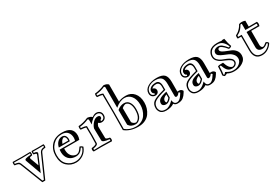

<svg xmlns="http://www.w3.org/2000/svg" viewBox="30 -1804 4142 2876"><g transform="rotate(-30 2101.0 -366.0)"><path d="M-23 -451Q129 -446 281 -451Q292 -418 281 -392Q249 -387 238.5 -380.5Q228 -374 234 -357L287 -214L347 -357Q355 -375 346 -381Q337 -387 305 -392Q294 -422 305 -451Q407 -448 510 -451Q521 -422 510 -392Q473 -389 457.5 -381Q442 -373 434 -355L262 34H211L58 -356Q51 -373 32.5 -380.5Q14 -388 -23 -392Q-34 -421 -23 -451ZM266 -433Q129 -428 -8 -433Q-13 -420 -8 -410Q29 -406 48 -397Q67 -388 77 -363L225 14H249L416 -363Q437 -407 495 -410Q500 -420 495 -433Q408 -430 320 -433Q315 -420 320 -410Q339 -409 350.5 -405.5Q362 -402 371.5 -391.5Q381 -381 371 -363L258 -95L161 -363Q151 -388 178 -397Q205 -406 266 -410Q271 -420 266 -433Z M805 -412Q844 -412 861.5 -387Q879 -362 879 -324Q879 -310 874 -292H684Q699 -353 733 -382.5Q767 -412 805 -412ZM679 -259H945Q953 -283 953 -309Q953 -366 920.5 -405Q888 -444 817 -444Q725 -444 662 -377Q599 -310 599 -207Q599 -97 659 -41.5Q719 14 800 14Q860 14 911.5 -18.5Q963 -51 987 -116Q980 -124 968 -127Q966 -124 956.5 -111Q947 -98 942.5 -92.5Q938 -87 926.5 -76.5Q915 -66 904.5 -61Q894 -56 878 -51.5Q862 -47 843 -47Q768 -47 723.5 -91.5Q679 -136 677 -212Q677 -229 679 -259ZM960 -150Q991 -143 1010 -119Q982 -43 924 -4.5Q866 34 800 34Q710 34 644.5 -26.5Q579 -87 579 -207Q579 -316 646 -390Q713 -464 836 -464Q1022 -464 1022 -309Q1022 -279 1008 -239H746V-207Q748 -148 778 -111Q808 -74 860 -68Q891 -71 911 -89Q931 -107 960 -150ZM859 -324Q859 -378 823 -389Q780 -376 759 -312H858Q858 -314 858.5 -318Q859 -322 859 -324Z M1284 -275Q1296 -320 1334 -362.5Q1372 -405 1415 -405Q1458 -405 1458 -375Q1458 -348 1433 -341Q1426 -331 1433 -318Q1459 -318 1476 -334Q1493 -350 1493 -379Q1493 -409 1474.5 -426.5Q1456 -444 1427 -444Q1389 -444 1350.5 -413.5Q1312 -383 1284 -345V-429Q1280 -437 1267 -442Q1202 -411 1116 -402Q1113 -390 1116 -379Q1182 -376 1210 -359Q1214 -177 1209 -67Q1208 -31 1126 -20Q1119 -7 1126 3Q1254 -3 1405 3Q1412 -7 1405 -20Q1289 -31 1288 -67Q1284 -166 1284 -275ZM1357 -68Q1358 -49 1423 -38Q1439 -6 1421 24Q1214 17 1108 21Q1090 -8 1106 -38Q1188 -49 1189 -68Q1195 -207 1190 -347Q1158 -357 1101 -360Q1090 -389 1101 -422Q1183 -427 1274 -466Q1327 -460 1353 -434Q1394 -464 1427 -464Q1465 -464 1489 -441.5Q1513 -419 1513 -379Q1513 -341 1490.5 -319.5Q1468 -298 1433 -298Q1400 -298 1378 -320Q1358 -293 1353 -271Q1353 -165 1357 -68Z M1860 -380Q1918 -380 1948 -333Q1978 -286 1978 -214Q1978 -108 1940.5 -63Q1903 -18 1859 -18Q1780 -18 1742 -76Q1740 -174 1740 -332Q1796 -380 1860 -380ZM1572 -702Q1570 -687 1572 -679Q1638 -676 1666 -659Q1670 -295 1666 -48Q1740 14 1842 14Q1900 14 1944 -9Q1988 -32 2013 -69.5Q2038 -107 2050.5 -149.5Q2063 -192 2063 -237Q2063 -332 2019.5 -388Q1976 -444 1907 -444Q1822 -444 1740 -370V-729Q1736 -737 1723 -742Q1658 -711 1572 -702ZM1730 -766Q1783 -762 1809 -734V-438Q1860 -464 1942 -464Q2026 -464 2079 -402.5Q2132 -341 2132 -237Q2132 -188 2118 -142Q2104 -96 2075 -55.5Q2046 -15 1995 9.5Q1944 34 1877 34Q1735 34 1646 -39Q1652 -337 1646 -647Q1614 -657 1557 -660Q1546 -692 1558 -721Q1645 -729 1730 -766ZM1958 -214Q1958 -271 1937 -311.5Q1916 -352 1875 -358Q1841 -353 1809 -324Q1809 -177 1811 -81Q1833 -45 1874 -39Q1908 -47 1933 -88.5Q1958 -130 1958 -214Z M2340 -355Q2363 -351 2376.5 -337Q2390 -323 2390 -302Q2390 -276 2373 -259Q2356 -242 2328 -242Q2299 -242 2275.5 -262.5Q2252 -283 2252 -321Q2252 -385 2313 -424.5Q2374 -464 2472 -464Q2565 -464 2603 -426.5Q2641 -389 2641 -301V-130L2672 -131Q2712 -128 2728 -93L2712 -66Q2697 -43 2687 -30.5Q2677 -18 2658.5 -2.5Q2640 13 2615 20Q2590 27 2557 27Q2516 27 2495 -4Q2442 34 2357 34Q2320 34 2294 22.5Q2268 11 2256 -8Q2244 -27 2239 -43.5Q2234 -60 2234 -77Q2234 -149 2282.5 -184.5Q2331 -220 2478 -258V-311Q2478 -350 2461.5 -368Q2445 -386 2419 -386Q2364 -386 2340 -355ZM2498 -212V-110Q2451 -48 2402 -48Q2374 -48 2356 -61.5Q2338 -75 2338 -100Q2338 -140 2371 -166Q2404 -192 2498 -212ZM2478 -116V-176Q2407 -150 2407 -100Q2407 -79 2422 -71Q2448 -80 2478 -116ZM2328 -285Q2311 -285 2304 -310Q2294 -350 2328 -380Q2361 -409 2428 -409Q2460 -409 2479 -384.5Q2498 -360 2498 -311V-243Q2354 -206 2304 -173Q2254 -140 2254 -77Q2254 -44 2276.5 -15Q2299 14 2357 14Q2370 14 2383 11.5Q2396 9 2408.5 2.5Q2421 -4 2430.5 -8.5Q2440 -13 2452 -23Q2464 -33 2469 -37.5Q2474 -42 2485.5 -53Q2497 -64 2498 -65Q2504 7 2557 7Q2568 7 2578 4Q2588 1 2597 -5.5Q2606 -12 2613 -17.5Q2620 -23 2629.5 -35Q2639 -47 2643.5 -53.5Q2648 -60 2657.5 -74.5Q2667 -89 2671 -94Q2665 -108 2647 -110Q2620 -69 2592 -70Q2572 -71 2572 -98V-301Q2572 -379 2541.5 -411.5Q2511 -444 2437 -444Q2370 -444 2321 -409.5Q2272 -375 2272 -321Q2272 -293 2289 -277.5Q2306 -262 2328 -262Q2335 -272 2328 -285Z M2899 -355Q2922 -351 2935.5 -337Q2949 -323 2949 -302Q2949 -276 2932 -259Q2915 -242 2887 -242Q2858 -242 2834.5 -262.5Q2811 -283 2811 -321Q2811 -385 2872 -424.5Q2933 -464 3031 -464Q3124 -464 3162 -426.5Q3200 -389 3200 -301V-130L3231 -131Q3271 -128 3287 -93L3271 -66Q3256 -43 3246 -30.5Q3236 -18 3217.5 -2.5Q3199 13 3174 20Q3149 27 3116 27Q3075 27 3054 -4Q3001 34 2916 34Q2879 34 2853 22.5Q2827 11 2815 -8Q2803 -27 2798 -43.5Q2793 -60 2793 -77Q2793 -149 2841.5 -184.5Q2890 -220 3037 -258V-311Q3037 -350 3020.5 -368Q3004 -386 2978 -386Q2923 -386 2899 -355ZM3057 -212V-110Q3010 -48 2961 -48Q2933 -48 2915 -61.5Q2897 -75 2897 -100Q2897 -140 2930 -166Q2963 -192 3057 -212ZM3037 -116V-176Q2966 -150 2966 -100Q2966 -79 2981 -71Q3007 -80 3037 -116ZM2887 -285Q2870 -285 2863 -310Q2853 -350 2887 -380Q2920 -409 2987 -409Q3019 -409 3038 -384.5Q3057 -360 3057 -311V-243Q2913 -206 2863 -173Q2813 -140 2813 -77Q2813 -44 2835.5 -15Q2858 14 2916 14Q2929 14 2942 11.5Q2955 9 2967.5 2.5Q2980 -4 2989.5 -8.5Q2999 -13 3011 -23Q3023 -33 3028 -37.5Q3033 -42 3044.5 -53Q3056 -64 3057 -65Q3063 7 3116 7Q3127 7 3137 4Q3147 1 3156 -5.5Q3165 -12 3172 -17.5Q3179 -23 3188.5 -35Q3198 -47 3202.5 -53.5Q3207 -60 3216.5 -74.5Q3226 -89 3230 -94Q3224 -108 3206 -110Q3179 -69 3151 -70Q3131 -71 3131 -98V-301Q3131 -379 3100.5 -411.5Q3070 -444 2996 -444Q2929 -444 2880 -409.5Q2831 -375 2831 -321Q2831 -293 2848 -277.5Q2865 -262 2887 -262Q2894 -272 2887 -285Z M3533 14Q3594 14 3637.5 -22Q3681 -58 3681 -103Q3681 -147 3654 -179Q3627 -211 3589 -228.5Q3551 -246 3512.5 -261Q3474 -276 3447 -296Q3420 -316 3420 -343Q3420 -377 3445.5 -394.5Q3471 -412 3505 -412Q3541 -412 3569.5 -389.5Q3598 -367 3639 -318Q3652 -318 3658 -324Q3640 -376 3604.5 -410Q3569 -444 3514 -444Q3435 -444 3401 -406.5Q3367 -369 3367 -323Q3367 -284 3393 -256.5Q3419 -229 3456 -214Q3493 -199 3529.5 -184.5Q3566 -170 3592 -146.5Q3618 -123 3618 -90Q3618 -62 3594 -40Q3570 -18 3527 -18Q3475 -18 3447 -51Q3419 -84 3400 -143Q3383 -143 3377 -140Q3377 -105 3373.5 -59.5Q3370 -14 3367 -6Q3370 -1 3376 3Q3396 -11 3407 -27Q3450 -3 3474 5.5Q3498 14 3533 14ZM3421 6Q3397 14 3375 25Q3353 11 3345 -4Q3348 -13 3352.5 -63.5Q3357 -114 3357 -153Q3386 -166 3450 -163Q3485 -49 3546 -39Q3571 -43 3584.5 -57.5Q3598 -72 3598 -90Q3598 -116 3572 -135Q3546 -154 3509.5 -169Q3473 -184 3436 -201.5Q3399 -219 3373 -250Q3347 -281 3347 -323Q3347 -347 3354.5 -369.5Q3362 -392 3379.5 -414.5Q3397 -437 3431.5 -450.5Q3466 -464 3514 -464Q3568 -464 3594 -458L3612 -464H3645Q3658 -381 3681 -319Q3660 -298 3630 -298Q3605 -328 3591 -342.5Q3577 -357 3557.5 -371.5Q3538 -386 3521 -390Q3489 -385 3489 -361Q3489 -337 3516 -319.5Q3543 -302 3581 -288.5Q3619 -275 3657.5 -257.5Q3696 -240 3723 -205Q3750 -170 3750 -121Q3750 -48 3682 -6Q3614 36 3528 34Q3464 32 3421 6Z M3985 -385H4177Q4184 -404 4177 -420H3985V-527Q3973 -532 3961 -527Q3943 -493 3921 -468Q3899 -443 3884 -433Q3869 -423 3841 -407Q3838 -397 3841 -385H3901V-129Q3901 14 4019 14Q4069 14 4111.5 -12Q4154 -38 4175 -76Q4171 -87 4159 -88Q4113 -47 4070 -47Q3985 -47 3985 -124ZM4153 -109Q4184 -105 4197 -75Q4172 -29 4123.5 2.5Q4075 34 4019 34Q3881 34 3881 -129V-365H3821Q3814 -391 3821 -419Q3851 -436 3866.5 -447Q3882 -458 3905.5 -483Q3929 -508 3947 -543Q3993 -562 4054 -541V-440H4196Q4212 -404 4196 -365H4054V-124Q4054 -77 4088 -69Q4117 -75 4153 -109Z"/></g></svg>

Font: Jacques Francois Shadow
Style: Regular
Weight: 400
Designer: Alexei Vanyashin, Nikita Kanarev (i@xarsok.ru)
Foundry: Cyreal (www.cyreal.org)
Version: Version 1.003